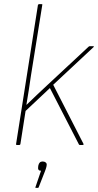

<svg xmlns="http://www.w3.org/2000/svg" viewBox="-20 -703 477 931"><path d="M62 0Q57 0 58 -5L164 -679Q166 -683 170 -683H181Q187 -683 185 -679L130 -336Q125 -300 119.5 -265.5Q114 -231 108 -195H109Q134 -219 158 -242Q182 -265 207 -288L409 -476Q412 -479 415 -479H432Q434 -479 435 -477.5Q436 -476 433 -474L238 -292L385 -5Q386 -2 384.5 -1Q383 0 381 0H368Q364 0 363 -2L222 -276L104 -165L79 -5Q78 0 73 0ZM155 208Q150 208 152 204L179 125Q162 125 165 106L166 99Q168 90 173 85Q178 80 187 80Q196 80 202 85Q208 90 206 100L205 106Q204 111 202 116.5Q200 122 197 130L168 204Q167 208 164 208Z"/></svg>

Font: Sofia Sans Semi Condensed Thin
Style: Italic
Weight: 250
Italic angle: -9°
Version: Version 4.100